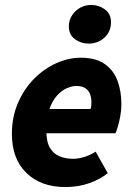

<svg xmlns="http://www.w3.org/2000/svg" viewBox="-20 -743 539 775"><path d="M244 12Q145 12 86.5 -45Q28 -102 28 -202Q28 -271 52.5 -327.5Q77 -384 117.5 -425Q158 -466 207.5 -488Q257 -510 306 -510Q367 -510 403 -484.5Q439 -459 454.5 -416.5Q470 -374 470 -322Q470 -298 465.5 -274Q461 -250 455.5 -231.5Q450 -213 446 -205H138L150 -303H345Q348 -310 348.5 -316Q349 -322 349 -330Q349 -348 343.5 -363Q338 -378 324.5 -387Q311 -396 288 -396Q271 -396 250 -387Q229 -378 210 -357Q191 -336 179 -301.5Q167 -267 167 -216Q167 -171 181.5 -146.5Q196 -122 220.5 -112Q245 -102 275 -102Q298 -102 323.5 -110.5Q349 -119 366 -131L415 -44Q384 -19 340 -3.5Q296 12 244 12ZM337 -567Q308 -567 283 -584.5Q258 -602 258 -637Q258 -672 284.5 -697.5Q311 -723 349 -723Q379 -723 403.5 -705Q428 -687 428 -653Q428 -616 402 -591.5Q376 -567 337 -567Z"/></svg>

Font: Source Sans 3 ExtraLight ExtraBold
Style: Italic
Weight: 800
Italic angle: -11°
Version: Version 3.052;hotconv 1.1.0;makeotfexe 2.6.0